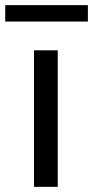

<svg xmlns="http://www.w3.org/2000/svg" viewBox="-51 -723 360 743"><path d="M172.4 -528.3V0H80.6V-528.3ZM289.1 -703.1V-639.6H-30.8V-703.1Z"/></svg>

Font: Bert Sans Medium
Style: Regular
Weight: 500
Designer: Christian Robertson, Adam Twardoch, & Cristiano Sobral
Foundry: Google
Version: Version 12.135;January 10, 2020;FontCreator 12.0.0.2547 64-b